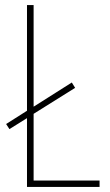

<svg xmlns="http://www.w3.org/2000/svg" viewBox="-20 -734 432 754"><path d="M86 0H371V-25H112V-287L275 -389L262 -410L112 -315V-714H86V-299L4 -247L17 -227L86 -270Z"/></svg>

Font: Noto Sans Ethiopic Condensed Thin
Style: Regular
Weight: 100
Width: 3
Designer: Monotype Design Team
Foundry: Monotype Imaging Inc.
Version: Version 2.102